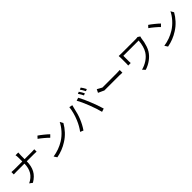

<svg xmlns="http://www.w3.org/2000/svg" viewBox="547 -2843 4905 4905"><g transform="rotate(-45 3000.0 -390.5)"><path d="M569.3 -540H835Q890.6 -540 921.9 -543.9V-459Q898.4 -461.9 834 -461.9H569.3Q569.3 -292 504.4 -169.9Q439.5 -47.9 292 38.1L213.9 -19.5Q352.5 -85 418.5 -194.8Q484.4 -304.7 485.4 -461.9H192.4Q127 -461.9 97.7 -459V-544.9Q146.5 -540 190.4 -540H485.4V-674.8Q485.4 -735.4 475.6 -774.4H575.2Q569.3 -735.4 569.3 -673.8Z M1226.6 -733.4Q1280.3 -698.2 1360.4 -633.3Q1440.4 -568.4 1482.4 -526.4L1418.9 -462.9Q1379.9 -503.9 1301.8 -569.8Q1223.6 -635.7 1169.9 -671.9ZM1140.6 -63.5Q1359.4 -96.7 1541 -209Q1651.4 -278.3 1740.2 -378.9Q1829.1 -479.5 1875 -577.1L1922.9 -492.2Q1867.2 -391.6 1780.8 -297.4Q1694.3 -203.1 1586.9 -136.7Q1409.2 -21.5 1194.3 18.6Z M2711.9 -756.8 2764.6 -779.3Q2812.5 -711.9 2846.7 -641.6L2793 -618.2Q2756.8 -694.3 2711.9 -756.8ZM2822.3 -796.9 2875 -819.3Q2920.9 -758.8 2959 -682.6L2905.3 -659.2Q2860.4 -748 2822.3 -796.9ZM2217.8 -300.8Q2295.9 -488.3 2316.4 -670.9L2405.3 -653.3Q2387.7 -585 2386.7 -581.1Q2344.7 -384.8 2295.9 -267.6Q2234.4 -115.2 2149.4 6.8L2064.5 -29.3Q2152.3 -143.6 2217.8 -300.8ZM2710 -338.9Q2627 -550.8 2565.4 -655.3L2646.5 -681.6Q2719.7 -549.8 2792 -366.2Q2859.4 -204.1 2912.1 -24.4L2823.2 4.9Q2786.1 -144.5 2710 -338.9Z M3269.5 -427.7 3258.8 -432.6Q3218.8 -451.2 3136.7 -500L3092.8 -412.1Q3147.5 -390.6 3219.7 -354.5L3249 -339.8H3790Q3799.8 -339.8 3897.5 -335V-432.6Q3841.8 -427.7 3789.1 -427.7Z M4815.4 -706.1 4876 -667Q4870.1 -653.3 4863.3 -621.1Q4851.6 -540 4842.3 -492.2Q4833 -444.3 4809.1 -372.1Q4785.2 -299.8 4752 -247.1Q4691.4 -150.4 4592.3 -77.1Q4493.2 -3.9 4373 35.2L4304.7 -34.2Q4419.9 -64.5 4518.6 -129.9Q4617.2 -195.3 4676.8 -288.1Q4754.9 -411.1 4772.5 -623H4219.7V-422.9Q4219.7 -396.5 4222.7 -359.4H4131.8Q4135.7 -391.6 4135.7 -422.9V-635.7Q4135.7 -672.9 4131.8 -703.1Q4172.9 -700.2 4239.3 -700.2H4752Q4791 -700.2 4815.4 -706.1Z M5226.6 -733.4Q5280.3 -698.2 5360.4 -633.3Q5440.4 -568.4 5482.4 -526.4L5418.9 -462.9Q5379.9 -503.9 5301.8 -569.8Q5223.6 -635.7 5169.9 -671.9ZM5140.6 -63.5Q5359.4 -96.7 5541 -209Q5651.4 -278.3 5740.2 -378.9Q5829.1 -479.5 5875 -577.1L5922.9 -492.2Q5867.2 -391.6 5780.8 -297.4Q5694.3 -203.1 5586.9 -136.7Q5409.2 -21.5 5194.3 18.6Z"/></g></svg>

Font: Nasu
Style: Regular
Weight: 400
Designer: Ryoko NISHIZUKA (kana &amp; ideographs); Paul D. Hunt (Latin, Greek &amp; Cyrillic); Wenlong ZHANG (bopomofo); Sandoll C
Version: Version 2014.1215